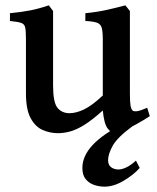

<svg xmlns="http://www.w3.org/2000/svg" viewBox="-20 -489 592 726"><path d="M199.2 14.6Q168.9 14.6 141.1 2.4Q113.3 -9.8 95.7 -42.5Q78.1 -75.2 78.1 -136.2V-339.8Q78.1 -371.1 75.4 -384.5Q72.8 -397.9 60.3 -402.3Q47.9 -406.7 17.6 -409.7V-439Q62 -443.4 94.5 -449.7Q127 -456.1 164.6 -468.8L180.7 -447.3V-165.5Q180.7 -102.5 197 -81.8Q213.4 -61 243.2 -61Q267.6 -61 297.6 -75.2Q327.6 -89.4 368.7 -127.9V-339.8Q368.7 -369.1 364.7 -383.5Q360.8 -397.9 346.9 -403.1Q333 -408.2 302.7 -409.7V-439Q347.2 -443.4 384.3 -451.7Q421.4 -460 454.1 -468.8L471.2 -447.3V-133.8Q471.2 -104 473.6 -89.6Q476.1 -75.2 482.4 -70.3Q488.3 -66.9 500 -68.8Q511.7 -70.8 536.6 -81.5L546.4 -49.8Q522.5 -34.2 495.6 -19.3Q468.8 -4.4 447.3 5.1Q425.8 14.6 417.5 14.6Q400.4 14.6 387 -3.2Q373.5 -21 368.7 -71.3Q328.1 -34.7 297.9 -16.1Q267.6 2.4 243.9 8.5Q220.2 14.6 199.2 14.6ZM375 216.8Q356.4 216.8 337.2 210.7Q317.9 204.6 304.7 189.2Q291.5 173.8 291.5 146Q291.5 56.2 446.8 -21L481 -11.7Q423.8 30.3 406.2 62Q388.7 93.8 388.7 116.7Q388.7 134.8 400.1 143.3Q411.6 151.9 428.2 151.9Q440.4 151.9 457 144.3Q473.6 136.7 494.1 118.2L508.3 146Q485.4 171.9 447.8 194.3Q410.2 216.8 375 216.8Z"/></svg>

Font: David Libre Medium
Style: Regular
Weight: 500
Designer: Ismar David, J. Victor Gaultney, Annie Olsen and Meir Sadan
Foundry: Monotype Imaging Inc. & SIL International
Version: Version 1.100; ttfautohint (v1.8.4.7-5d5b)